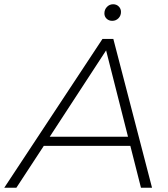

<svg xmlns="http://www.w3.org/2000/svg" viewBox="-67 -883 792 903"><path d="M-47 0 415 -700H466L648 0H596L546 -197H139L10 0ZM535 -240 432 -646 167 -240ZM461 -785Q445 -785 434.5 -795Q424 -805 424 -820Q424 -838 436 -850.5Q448 -863 465 -863Q481 -863 491.5 -852.5Q502 -842 502 -827Q502 -809 490 -797Q478 -785 461 -785Z"/></svg>

Font: Montserrat Thin Light
Style: Italic
Weight: 300
Italic angle: -11.3°
Version: Version 9.000